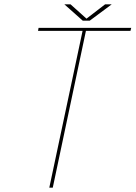

<svg xmlns="http://www.w3.org/2000/svg" viewBox="-20 -866 626 886"><path d="M582 -723.5H369.5L378 -730.5L223.5 0H207.5L362.5 -730.5L368 -723.5H155.5L158 -737.5H585.5ZM277 -846H305.5L383.5 -776H374L465 -846H495.5L394 -770.5H362Z"/></svg>

Font: Epilogue Thin
Style: Italic
Weight: 250
Italic angle: -12°
Designer: Tyler Finck
Foundry: Etcetera Type Co
Version: Version 2.112